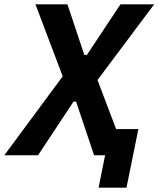

<svg xmlns="http://www.w3.org/2000/svg" viewBox="-62 -718 733 888"><path d="M394 150 424 0H373L290 -248H278L114 0H-42L228 -365L102 -698H250L328 -464H340L495 -698H651L389 -348L475 -121H578L523 150Z"/></svg>

Font: IBM Plex Sans Condensed
Style: Bold Italic
Weight: 700
Width: 3
Italic angle: -11.31°
Designer: Mike Abbink, Paul van der Laan, Pieter van Rosmalen
Foundry: Bold Monday
Version: Version 3.201